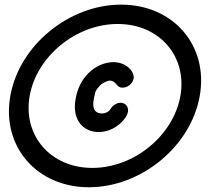

<svg xmlns="http://www.w3.org/2000/svg" viewBox="-20 -643 907 821"><path d="M303.2 -220.2C286.2 -124 341.7 -78.3 401.7 -78.3C471.2 -78.3 521.8 -134.7 527.1 -164.5C530.9 -186.4 516.7 -203.6 494.9 -203.6C479.4 -203.6 461 -191.8 452.9 -177.3C450.7 -172 437.2 -157.8 415.4 -157.8C397.4 -157.8 371.9 -166.2 380.6 -215.5C381.2 -219.7 381.9 -223.6 382.5 -227.1C387.4 -254.8 391.8 -260.2 406.8 -276.4C417 -287.6 440.2 -298.3 447.6 -298.3C480.4 -298.3 474.1 -268.2 504.4 -268.2C526.3 -268.2 547.5 -285.5 551.3 -307.3C556.3 -335.3 521.4 -377.3 464.6 -377.3C404.9 -377.3 322.5 -329.7 303.2 -220.2ZM497.9 -623.2C275.6 -623.2 62.3 -449.5 24.1 -232.7C-14.1 -15.9 137.9 157.7 360.2 157.7C582.5 157.7 795.9 -15.9 834.1 -232.7C872.3 -449.5 720.2 -623.2 497.9 -623.2ZM106.8 -232.7C136.5 -401.3 304.2 -540.5 483.4 -540.5C662.5 -540.5 781.1 -401.3 751.4 -232.7C721.6 -64.1 554 75 374.8 75C195.7 75 77.1 -64.1 106.8 -232.7Z"/></svg>

Font: TudorRose
Style: Oblique
Weight: 500
Italic angle: 10°
Version: Version 001.000